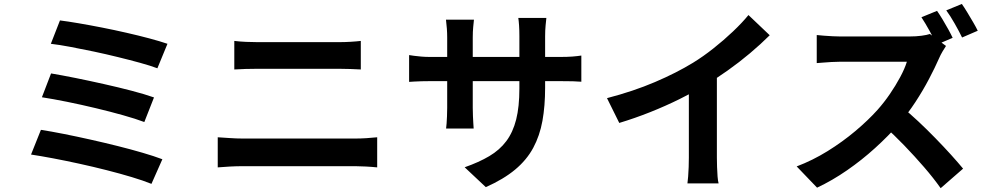

<svg xmlns="http://www.w3.org/2000/svg" viewBox="-20 -887 5010 975"><path d="M284.5 -783.3Q324.1 -778.3 379.4 -768.9Q434.7 -759.5 497.3 -747.2Q559.9 -734.9 622.3 -720.6Q684.6 -706.4 738.5 -692Q792.4 -677.6 830.4 -664.6L779.2 -540.2Q744.3 -553.4 692.1 -567.8Q639.9 -582.2 579 -597.1Q518.2 -612.1 455.9 -625.3Q393.7 -638.4 337.2 -649Q280.8 -659.6 238.2 -664.6ZM239.3 -514.1Q293 -505.1 362.9 -491.1Q432.7 -477 507.1 -460.3Q581.4 -443.7 648.3 -426.2Q715.2 -408.7 762 -392.2L712.9 -267.3Q669.7 -283.7 604.5 -302Q539.4 -320.3 465.6 -337.9Q391.7 -355.6 320.1 -370.1Q248.5 -384.5 192.8 -393.1ZM187.8 -227.7Q239.1 -219.7 304.2 -206.8Q369.3 -193.9 439.5 -178.1Q509.7 -162.4 577.7 -145.4Q645.7 -128.4 704.6 -111.1Q763.5 -93.9 804.5 -78.3L749.1 46.7Q708.6 30.2 649.8 12.5Q591 -5.2 522.2 -22.7Q453.5 -40.2 383.1 -55.6Q312.8 -71 249.3 -83Q185.8 -95 137.6 -102.2Z M1169.8 -679.2Q1196.9 -675.8 1229.3 -674.4Q1261.7 -673 1287.1 -673Q1308.2 -673 1343.2 -673Q1378.1 -673 1419.8 -673Q1461.5 -673 1505.4 -673Q1549.3 -673 1588.7 -673Q1628.2 -673 1657.9 -673Q1687.6 -673 1701.2 -673Q1731.4 -673 1761.1 -674.8Q1790.8 -676.6 1812.2 -679.2V-534.2Q1790.8 -535.4 1759.1 -536.6Q1727.3 -537.7 1701.2 -537.7Q1687.9 -537.7 1656.6 -537.7Q1625.3 -537.7 1583.1 -537.7Q1540.9 -537.7 1495.4 -537.7Q1449.8 -537.7 1407.7 -537.7Q1365.6 -537.7 1333.8 -537.7Q1302 -537.7 1287.8 -537.7Q1259.4 -537.7 1227.3 -536.8Q1195.3 -536 1169.8 -534.2ZM1085.7 -189.9Q1115.5 -188.1 1148.5 -185.8Q1181.4 -183.5 1211.1 -183.5Q1224.4 -183.5 1259 -183.5Q1293.5 -183.5 1341.5 -183.5Q1389.4 -183.5 1444.1 -183.5Q1498.9 -183.5 1553.3 -183.5Q1607.6 -183.5 1655.5 -183.5Q1703.3 -183.5 1737.5 -183.5Q1771.8 -183.5 1785.2 -183.5Q1810.6 -183.5 1840.1 -185.3Q1869.6 -187.1 1895.4 -189.9V-37Q1868.8 -39.8 1837.9 -41.4Q1807.1 -43.1 1785.2 -43.1Q1771.8 -43.1 1737.5 -43.1Q1703.3 -43.1 1655.5 -43.1Q1607.6 -43.1 1553.3 -43.1Q1498.9 -43.1 1444.1 -43.1Q1389.4 -43.1 1341.5 -43.1Q1293.5 -43.1 1259 -43.1Q1224.4 -43.1 1211.1 -43.1Q1181.4 -43.1 1147.7 -41.3Q1114 -39.5 1085.7 -37Z M2748.2 -441.9Q2748.2 -348.9 2734.6 -273.4Q2721 -198 2687.9 -136.4Q2654.8 -74.9 2596.1 -25.9Q2537.3 23.2 2447 63.3L2339.6 -37.6Q2412.2 -63 2464.8 -94.2Q2517.4 -125.3 2551.2 -170.5Q2584.9 -215.6 2601.2 -280.2Q2617.5 -344.8 2617.5 -437V-703Q2617.5 -733.6 2615.9 -757.3Q2614.3 -781.1 2612 -795.9H2754.5Q2752.9 -781.1 2750.6 -757.3Q2748.2 -733.6 2748.2 -703ZM2386.8 -787.2Q2385.3 -773.2 2383 -749.8Q2380.7 -726.3 2380.7 -696.5V-339.3Q2380.7 -317.5 2381.7 -296.7Q2382.7 -276 2383.6 -260.3Q2384.5 -244.5 2385.3 -234.4H2245.3Q2246.9 -244.5 2247.9 -260.2Q2248.9 -275.8 2249.9 -296.5Q2250.9 -317.2 2250.9 -339.3V-697.1Q2250.9 -719 2249.2 -741.8Q2247.5 -764.5 2244.7 -787.2ZM2057.5 -607.3Q2066.9 -605.7 2082.7 -603.6Q2098.6 -601.4 2119.9 -599.6Q2141.1 -597.8 2165.9 -597.8H2821.6Q2861.9 -597.8 2886.8 -599.8Q2911.8 -601.8 2932.1 -604.9V-472Q2915.7 -473.6 2888.8 -474.3Q2861.9 -475 2822.4 -475H2165.9Q2140.9 -475 2120.5 -474.4Q2100.2 -473.8 2084.7 -472.9Q2069.2 -472 2057.5 -471.2Z M3062.4 -388.6Q3196.8 -423.6 3306.2 -470.4Q3415.6 -517.1 3499.2 -568.3Q3550.9 -600 3603.2 -641.5Q3655.6 -682.9 3702.1 -727.1Q3748.7 -771.3 3780.8 -810.6L3888.7 -708Q3843.2 -662.7 3788.8 -616.8Q3734.4 -571 3675.4 -529.2Q3616.5 -487.4 3557.7 -451.8Q3500.8 -418.5 3430.4 -383.6Q3360.1 -348.8 3281.8 -317.6Q3203.5 -286.5 3124.7 -262.7ZM3478.1 -503.5 3620.4 -537.1V-86.8Q3620.4 -64.8 3621.3 -39Q3622.2 -13.1 3623.9 9.4Q3625.7 31.8 3629.1 44.3H3470.9Q3472.7 31.8 3474.5 9.4Q3476.3 -13.1 3477.2 -39Q3478.1 -64.8 3478.1 -86.8Z M4738.4 -831.9Q4751.4 -813.3 4766.8 -787.8Q4782.2 -762.2 4796 -737.2Q4809.8 -712.2 4817.7 -694.9L4737.5 -660.6Q4721.9 -691.4 4700.5 -730.2Q4679.1 -769 4659.1 -799.4ZM4864.4 -866.9Q4877.6 -848.1 4892.8 -822.8Q4908 -797.5 4922.4 -773Q4936.7 -748.5 4945.1 -730.9L4865.6 -696.6Q4850.2 -728.3 4828 -767.3Q4805.8 -806.4 4785.3 -834.4ZM4783.9 -653.7Q4777.7 -645 4766.6 -626.1Q4755.5 -607.2 4748.8 -591.2Q4728.2 -544.1 4697.6 -485.9Q4667 -427.6 4628.6 -368.9Q4590.2 -310.3 4547.1 -260.2Q4491.3 -196.3 4423.8 -135.2Q4356.3 -74 4281.7 -22.4Q4207.1 29.3 4129.2 66L4025.6 -41.9Q4106.6 -72.5 4182.8 -119.7Q4258.9 -167 4324 -221.8Q4389.1 -276.7 4435.7 -328.6Q4469.2 -366.2 4498.8 -409.4Q4528.4 -452.6 4551.3 -495.4Q4574.3 -538.2 4585.2 -573.5Q4575.1 -573.5 4549 -573.5Q4522.9 -573.5 4488.3 -573.5Q4453.6 -573.5 4416 -573.5Q4378.3 -573.5 4343.6 -573.5Q4309 -573.5 4282.9 -573.5Q4256.7 -573.5 4245.8 -573.5Q4225.4 -573.5 4202 -572.1Q4178.6 -570.7 4158.5 -569Q4138.4 -567.4 4127.5 -566.6V-709.1Q4141.5 -707.6 4163.8 -705.8Q4186.1 -704 4208.8 -702.9Q4231.4 -701.8 4245.8 -701.8Q4259.1 -701.8 4286.8 -701.8Q4314.6 -701.8 4350.6 -701.8Q4386.7 -701.8 4425.2 -701.8Q4463.8 -701.8 4499.2 -701.8Q4534.5 -701.8 4561 -701.8Q4587.4 -701.8 4598.5 -701.8Q4631.7 -701.8 4659.4 -705.5Q4687.2 -709.2 4702.2 -714.4ZM4560.1 -343.1Q4599.2 -311.8 4643 -270.8Q4686.8 -229.8 4729.7 -185.7Q4772.7 -141.6 4809.4 -101.1Q4846 -60.5 4870.7 -30.6L4756.8 68.6Q4720.2 16.8 4672.8 -38Q4625.4 -92.9 4572.8 -147.5Q4520.2 -202.2 4466 -250.5Z"/></svg>

Font: Noto Sans TC Thin
Style: Regular
Weight: 100
Designer: Ryoko NISHIZUKA 西塚涼子 (kana, bopomofo & ideographs); Paul D. Hunt (Latin, Greek & Cyrillic); Sandoll Communications 산돌커뮤니
Foundry: Adobe
Version: Version 2.004-H2;hotconv 1.0.118;makeotfexe 2.5.65603